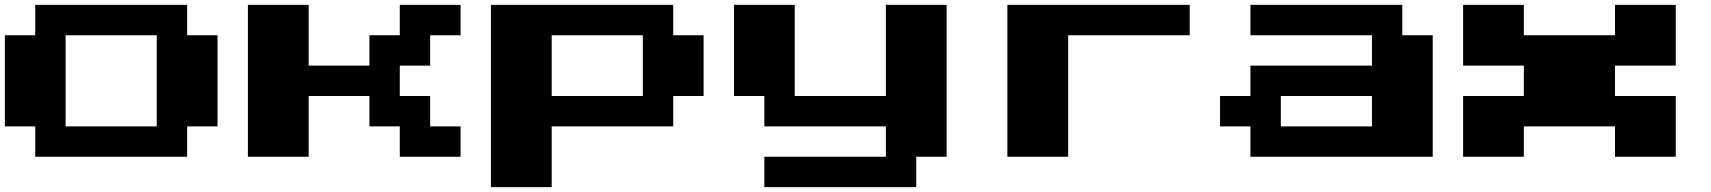

<svg xmlns="http://www.w3.org/2000/svg" viewBox="-20 -770 7040 790"><path d="M125 -687.5V-750H437.5H750V-687.5V-625H812.5H875V-437.5V-250H812.5H750V-187.5V-125H437.5H125V-187.5V-250H62.5H0V-437.5V-625H62.5H125ZM625 -437.5V-625H437.5H250V-437.5V-250H437.5H625Z M1000 -437.5V-750H1125H1250V-625V-500H1375H1500V-562.5V-625H1562.5H1625V-687.5V-750H1750H1875V-687.5V-625H1812.5H1750V-562.5V-500H1687.5H1625V-437.5V-375H1687.5H1750V-312.5V-250H1812.5H1875V-187.5V-125H1750H1625V-187.5V-250H1562.5H1500V-312.5V-375H1375H1250V-250V-125H1125H1000Z M2000 -375V-750H2375H2750V-687.5V-625H2812.5H2875V-500V-375H2812.5H2750V-312.5V-250H2500H2250V-125V0H2125H2000ZM2625 -500V-625H2437.5H2250V-500V-375H2437.5H2625Z M3000 -562.5V-750H3125H3250V-562.5V-375H3437.5H3625V-562.5V-750H3750H3875V-437.5V-125H3812.5H3750V-62.5V0H3437.5H3125V-62.5V-125H3375H3625V-187.5V-250H3375H3125V-312.5V-375H3062.5H3000Z M4125 -437.5V-750H4500H4875V-687.5V-625H4625H4375V-375V-125H4250H4125Z M5125 -687.5V-750H5437.5H5750V-687.5V-625H5812.5H5875V-375V-125H5500H5125V-187.5V-250H5062.5H5000V-312.5V-375H5062.5H5125V-437.5V-500H5375H5625V-562.5V-625H5375H5125ZM5625 -312.5V-375H5437.5H5250V-312.5V-250H5437.5H5625Z M6000 -625V-750H6125H6250V-687.5V-625H6437.5H6625V-687.5V-750H6750H6875V-625V-500H6750H6625V-437.5V-375H6750H6875V-250V-125H6750H6625V-187.5V-250H6437.5H6250V-187.5V-125H6125H6000V-250V-375H6125H6250V-437.5V-500H6125H6000Z"/></svg>

Font: Press Start 2P
Style: Regular
Weight: 500
Monospace: yes
Version: Version 2.14